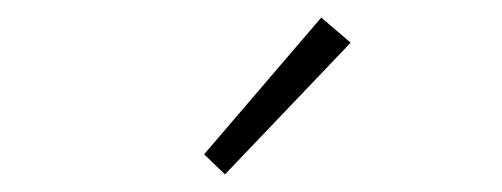

<svg xmlns="http://www.w3.org/2000/svg" viewBox="-20 -774 575 220"><path d="M237.8 -574.2 213.9 -597.2 348.1 -753.9 381.8 -725.1Z"/></svg>

Font: SourceSansPro-Light
Style: Regular
Weight: 300
Designer: Paul D. Hunt
Foundry: Adobe Systems Incorporated
Version: Version 2.020;PS 2.0;hotconv 1.0.86;makeotf.lib2.5.63406